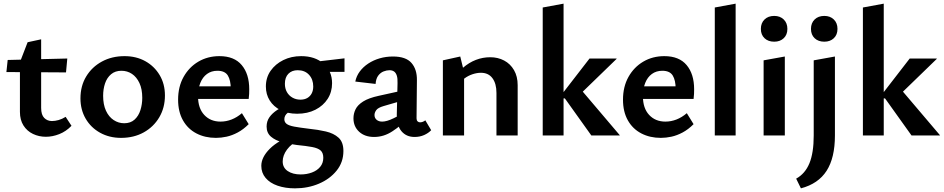

<svg xmlns="http://www.w3.org/2000/svg" viewBox="-20 -741 5160 1050"><path d="M231 7Q193 7 160.5 -8.5Q128 -24 108.5 -54.5Q89 -85 89 -129V-401L131 -510L205 -526V-151Q205 -113 222 -96Q239 -79 264 -79Q281 -79 300.5 -84.5Q320 -90 339 -102L371 -53Q341 -22 304 -7.5Q267 7 231 7ZM341 -345 15 -347 22 -413 348 -421Z M642 13Q578 13 527.5 -15Q477 -43 448.5 -92Q420 -141 420 -203Q420 -271 451.5 -323Q483 -375 537.5 -404.5Q592 -434 661 -434Q725 -434 774.5 -406.5Q824 -379 853 -330.5Q882 -282 882 -219Q882 -152 851 -99.5Q820 -47 766 -17Q712 13 642 13ZM659 -67Q694 -67 716 -87Q738 -107 748 -139Q758 -171 758 -206Q758 -254 742.5 -287Q727 -320 701.5 -337Q676 -354 644 -354Q610 -354 587.5 -335Q565 -316 554.5 -285Q544 -254 544 -217Q544 -169 559.5 -135.5Q575 -102 601.5 -84.5Q628 -67 659 -67Z M1161 13Q1101 13 1054 -11.5Q1007 -36 980.5 -83Q954 -130 954 -196Q954 -267 984 -320.5Q1014 -374 1065 -404Q1116 -434 1180 -434Q1261 -434 1302 -385Q1343 -336 1343 -253Q1343 -242 1342.5 -227.5Q1342 -213 1340 -200H1242V-255Q1242 -302 1226 -328Q1210 -354 1169 -354Q1136 -354 1112 -336.5Q1088 -319 1075.5 -287.5Q1063 -256 1063 -214Q1063 -149 1097 -112.5Q1131 -76 1186 -76Q1217 -76 1246.5 -87.5Q1276 -99 1303 -122L1340 -62Q1311 -33 1280 -16.5Q1249 0 1219 6.5Q1189 13 1161 13ZM1010 -200 1023 -269H1327V-200Z M1593 289Q1540 289 1498 274.5Q1456 260 1432.5 232Q1409 204 1409 166Q1409 119 1455.5 72.5Q1502 26 1595 -8L1621 20Q1573 45 1549.5 77Q1526 109 1526 142Q1526 176 1553.5 194.5Q1581 213 1624 213Q1657 213 1685.5 202.5Q1714 192 1731 171.5Q1748 151 1748 122Q1748 95 1733.5 82Q1719 69 1687 63Q1655 57 1604 52Q1563 47 1524.5 37Q1486 27 1462 6.5Q1438 -14 1438 -49Q1438 -78 1453.5 -100Q1469 -122 1496.5 -140Q1524 -158 1560 -174L1588 -144Q1572 -138 1553.5 -124Q1535 -110 1535 -89Q1535 -73 1547.5 -63.5Q1560 -54 1589.5 -48.5Q1619 -43 1669 -37Q1719 -32 1762 -22Q1805 -12 1831.5 12Q1858 36 1858 85Q1858 146 1821 192Q1784 238 1724 263.5Q1664 289 1593 289ZM1605 -119Q1553 -119 1514.5 -138.5Q1476 -158 1455 -191.5Q1434 -225 1434 -268Q1434 -317 1460 -354Q1486 -391 1529.5 -412.5Q1573 -434 1627 -434Q1703 -434 1749.5 -393Q1796 -352 1796 -286Q1796 -238 1772 -200.5Q1748 -163 1705 -141Q1662 -119 1605 -119ZM1623 -196Q1645 -196 1660.5 -205Q1676 -214 1684.5 -230Q1693 -246 1693 -268Q1693 -307 1670 -332Q1647 -357 1608 -357Q1576 -357 1557 -337.5Q1538 -318 1538 -283Q1538 -257 1549 -237.5Q1560 -218 1579.5 -207Q1599 -196 1623 -196ZM1696 -348 1685 -401 1864 -422V-348Z M2247 8Q2202 8 2175.5 -23.5Q2149 -55 2150 -116L2154 -286Q2155 -312 2150 -327.5Q2145 -343 2135 -350Q2125 -357 2110 -357Q2095 -357 2078 -350.5Q2061 -344 2048.5 -327.5Q2036 -311 2034 -282L1923 -295Q1929 -325 1947.5 -350Q1966 -375 1994 -393.5Q2022 -412 2056.5 -422Q2091 -432 2129 -432Q2200 -432 2230.5 -396.5Q2261 -361 2260 -302L2258 -94Q2258 -83 2263.5 -77.5Q2269 -72 2277 -72Q2285 -72 2292.5 -75Q2300 -78 2306 -83L2338 -29Q2323 -13 2299.5 -2.5Q2276 8 2247 8ZM2026 8Q1975 8 1944 -20.5Q1913 -49 1913 -94Q1913 -120 1924.5 -143.5Q1936 -167 1966 -186Q1996 -205 2051 -217L2214 -253L2219 -202L2078 -161Q2047 -152 2037.5 -138.5Q2028 -125 2028 -112Q2028 -96 2039.5 -86Q2051 -76 2070 -76Q2095 -76 2132 -94Q2169 -112 2215 -136L2217 -97Q2173 -54 2126 -23Q2079 8 2026 8Z M2695 0V-233Q2695 -284 2673 -313.5Q2651 -343 2610 -343Q2588 -343 2564 -335Q2540 -327 2520 -312Q2500 -297 2487 -275L2451 -300Q2479 -342 2512 -370.5Q2545 -399 2582.5 -413.5Q2620 -428 2661 -428Q2703 -428 2737 -410Q2771 -392 2791 -357.5Q2811 -323 2811 -275V0ZM2402 0V-411L2497 -432L2518 -346V0Z M3214 0 3069 -203H3054V-227L3204 -421H3352V-419L3123 -197L3138 -274L3369 -2V0ZM2948 0V-700L3062 -721V0Z M3594 13Q3534 13 3487 -11.5Q3440 -36 3413.5 -83Q3387 -130 3387 -196Q3387 -267 3417 -320.5Q3447 -374 3498 -404Q3549 -434 3613 -434Q3694 -434 3735 -385Q3776 -336 3776 -253Q3776 -242 3775.5 -227.5Q3775 -213 3773 -200H3675V-255Q3675 -302 3659 -328Q3643 -354 3602 -354Q3569 -354 3545 -336.5Q3521 -319 3508.5 -287.5Q3496 -256 3496 -214Q3496 -149 3530 -112.5Q3564 -76 3619 -76Q3650 -76 3679.5 -87.5Q3709 -99 3736 -122L3773 -62Q3744 -33 3713 -16.5Q3682 0 3652 6.5Q3622 13 3594 13ZM3443 -200 3456 -269H3760V-200Z M3889 0V-700L4003 -721V0Z M4156 0V-411L4272 -432V0ZM4214 -513Q4181 -513 4161 -532Q4141 -551 4141 -583Q4141 -615 4161 -634.5Q4181 -654 4214 -654Q4246 -654 4266 -634.5Q4286 -615 4286 -583Q4286 -551 4266 -532Q4246 -513 4214 -513Z M4430 0V-411L4546 -432V0Q4546 122 4500.5 193Q4455 264 4360 289L4334 236Q4383 209 4406.5 152Q4430 95 4430 0ZM4488 -513Q4455 -513 4435 -532Q4415 -551 4415 -583Q4415 -615 4435 -634.5Q4455 -654 4488 -654Q4520 -654 4540 -634.5Q4560 -615 4560 -583Q4560 -551 4540 -532Q4520 -513 4488 -513Z M4965 0 4820 -203H4805V-227L4955 -421H5103V-419L4874 -197L4889 -274L5120 -2V0ZM4699 0V-700L4813 -721V0Z"/></svg>

Font: Ysabeau
Style: Bold
Weight: 700
Designer: Christian Thalmann (Catharsis Fonts)
Version: Version 2.000;gftools[0.9.27.dev2+g8671c4b]